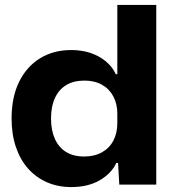

<svg xmlns="http://www.w3.org/2000/svg" viewBox="-20 -749 710 779"><path d="M269 10Q215 10 170.5 -9.5Q126 -29 94 -65Q62 -101 44.5 -152.5Q27 -204 27 -268Q27 -355 57.5 -417Q88 -479 142.5 -512.5Q197 -546 269 -546Q312 -546 347.5 -534Q383 -522 409.5 -500Q436 -478 450 -448H456V-729H614V0H464L459 -88H452Q432 -45 384.5 -17.5Q337 10 269 10ZM321 -114Q364 -114 394.5 -131.5Q425 -149 440.5 -179.5Q456 -210 456 -249V-288Q456 -327 440 -357.5Q424 -388 394 -405Q364 -422 323 -422Q279 -422 249 -404Q219 -386 203 -351.5Q187 -317 187 -268Q187 -221 202.5 -186Q218 -151 248 -132.5Q278 -114 321 -114Z"/></svg>

Font: Mona Sans SemiExpanded
Style: Bold
Weight: 700
Width: 6
Designer: Deni Anggara
Foundry: GitHub
Version: Version 2.000